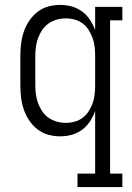

<svg xmlns="http://www.w3.org/2000/svg" viewBox="-20 -548 540 783"><path d="M296 215V160H368V-95Q360 -73 347 -53Q334 -33 315 -19Q296 -5 273 1.5Q250 8 226 8Q201 8 177 1.5Q153 -5 133 -20.5Q113 -36 99 -57Q85 -78 77 -101.5Q69 -125 66 -150Q63 -175 63 -200V-320Q63 -345 66 -370Q69 -395 77 -418.5Q85 -442 99 -463Q113 -484 133 -499.5Q153 -515 177 -521.5Q201 -528 226 -528Q250 -528 273 -521.5Q296 -515 315 -501Q334 -487 347 -467Q360 -447 368 -425V-520H479V-465H429V160H479V215ZM249 -47Q267 -47 285 -52Q303 -57 317.5 -68Q332 -79 342 -95Q352 -111 358 -128Q364 -145 366 -163.5Q368 -182 368 -200V-320Q368 -338 366 -356.5Q364 -375 358 -392Q352 -409 342 -425Q332 -441 317.5 -452Q303 -463 285 -468Q267 -473 249 -473Q230 -473 212 -468Q194 -463 178.5 -452.5Q163 -442 152.5 -426.5Q142 -411 135.5 -393.5Q129 -376 126.5 -357.5Q124 -339 124 -320V-200Q124 -181 126.5 -162.5Q129 -144 135.5 -126.5Q142 -109 152.5 -93.5Q163 -78 178.5 -67.5Q194 -57 212 -52Q230 -47 249 -47Z"/></svg>

Font: Iosevka Curly Slab Light
Style: Regular
Weight: 300
Monospace: yes
Designer: Belleve Invis
Foundry: Belleve Invis
Version: Version 22.1.2; ttfautohint (v1.8.4)